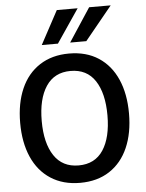

<svg xmlns="http://www.w3.org/2000/svg" viewBox="-62 -1006 808 1065"><g transform="rotate(-5 341.5 -473.0)"><path d="M38 -350Q38 -459 73.5 -540Q109 -621 177.5 -665.5Q246 -710 341 -710Q437 -710 505 -665.5Q573 -621 608.5 -540Q644 -459 644 -350Q644 -241 608.5 -160Q573 -79 505 -34.5Q437 10 341 10Q246 10 177.5 -34.5Q109 -79 73.5 -160Q38 -241 38 -350ZM524 -350Q524 -473 478 -543Q432 -613 341 -613Q251 -613 204.5 -543Q158 -473 158 -350Q158 -227 204.5 -157Q251 -87 341 -87Q432 -87 478 -157Q524 -227 524 -350ZM295 -956H411L285 -770H195ZM475 -956H595L443 -770H353Z"/></g></svg>

Font: Niramit SemiBold
Style: Regular
Weight: 600
Designer: Katatrad Aksorn Co.,Ltd.
Foundry: Cadson Demak Co.,Ltd.
Version: Version 1.001; ttfautohint (v1.6)